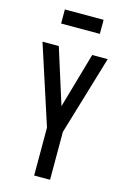

<svg xmlns="http://www.w3.org/2000/svg" viewBox="-122 -854 594 910"><g transform="rotate(15 175.0 -399.0)"><path d="M142 0V-235L16 -623H96L182 -351L260 -623H336L220 -235V0ZM79 -729V-798H269V-729Z"/></g></svg>

Font: Inconsolata ExtraCondensed SemiBold
Style: Regular
Weight: 600
Width: 2
Monospace: yes
Designer: Raph Levien, Cyreal, Brenton Simpson
Foundry: Raph Levien, Cyreal, Google
Version: Version 3.001; ttfautohint (v1.8.2.53-6de2)